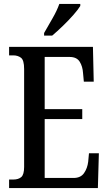

<svg xmlns="http://www.w3.org/2000/svg" viewBox="-20 -951 549 971"><path d="M26 0V-43H47Q73 -43 87.5 -55.5Q102 -68 102 -107V-602Q102 -647 86 -659Q70 -671 47 -671H26V-714H450L454 -538H404L400 -581Q398 -615 383 -639Q368 -663 332 -663H206V-399H396V-349H206V-51H352Q388 -51 405 -75.5Q422 -100 426 -133L430 -176H480L475 0ZM203 -784Q224 -821 246 -859Q268 -897 280 -931H386V-921Q376 -904 352 -876.5Q328 -849 298.5 -820.5Q269 -792 244 -771H203Z"/></svg>

Font: Noto Serif Hebrew ExtraCondensed Medium
Style: Regular
Weight: 500
Width: 2
Designer: Monotype Design Team
Foundry: Monotype Imaging Inc.
Version: Version 2.004; ttfautohint (v1.8.4.7-5d5b)